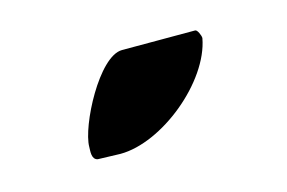

<svg xmlns="http://www.w3.org/2000/svg" viewBox="-37 -805 405 271"><g transform="rotate(-15 165.5 -669.5)"><path d="M73 -620C73 -614 71 -602 80 -600C85 -600 108 -599 113 -599C174 -599 256 -666 267 -727C267 -731 263 -740 260 -740H153C119 -740 73 -650 73 -620Z"/></g></svg>

Font: Asimov Print
Style: C
Weight: 500
Designer: Google
Version: Version 2.000980: 2014